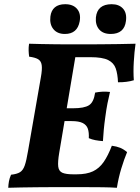

<svg xmlns="http://www.w3.org/2000/svg" viewBox="-20 -886 662 909"><path d="M19.1 3Q19.6 -12.7 22.4 -27.9Q25.2 -43.1 32.3 -58.8Q60.3 -61.8 74.7 -70.8Q89.2 -79.8 97.2 -102.8Q105.2 -125.9 112.7 -171.2L173.4 -519.6Q180.4 -558.2 177.4 -578Q174.4 -597.7 159.9 -606Q145.5 -614.2 118 -617.7Q116 -632.4 115.5 -647.1Q115 -661.8 117.6 -679Q143.9 -678 174.9 -677.5Q205.9 -677 237.5 -676.5Q269.1 -676 297.6 -676Q326 -676 346.8 -676L260.5 -163.4Q253 -119.3 255.7 -97.2Q258.5 -75.2 275.7 -67.9Q292.9 -60.7 326.2 -60.7L295.7 0Q264.9 0 227.7 0Q190.5 0 152.7 0.5Q114.9 1 80.2 1.5Q45.5 2 19.1 3ZM533.4 3Q503.9 1 465.1 0.5Q426.2 0 382.9 0Q339.6 0 295.7 0L326.2 -60.7H342.6Q390 -60.7 420.1 -74.9Q450.1 -89.1 470.9 -119.2Q491.6 -149.2 509.5 -196Q532.4 -193 549.2 -186.2Q565.9 -179.3 581.7 -165.7Q567.8 -132.6 554.3 -88.4Q540.9 -44.1 533.4 3ZM467.3 -217.9Q448.1 -219.3 431.6 -222.4Q415.2 -225.4 400.4 -231.9Q401.9 -258.6 396 -276.3Q390 -294.1 372 -303.4Q353.9 -312.7 318.7 -312.7H253.8L264.5 -373.4H325.8Q378.9 -373.4 401.4 -387.8Q424 -402.2 430.4 -447.6Q447.6 -451.1 464.8 -451.9Q482.1 -452.7 500.8 -450.7Q494.3 -424.1 488.8 -396.4Q483.3 -368.7 478.3 -330.3Q473.8 -299 471.3 -271.2Q468.8 -243.4 467.3 -217.9ZM538.6 -496.5Q537.1 -535.3 528 -561.8Q519 -588.2 491.9 -601.8Q464.7 -615.3 407.5 -615.3H305.2L341.6 -676Q402.7 -676 451.2 -676.3Q499.6 -676.5 541.2 -677.3Q582.7 -678 621.7 -679Q616.1 -639.9 613.4 -593.1Q610.6 -546.3 613.6 -506.1Q580.5 -496 538.6 -496.5ZM287.2 -725.2Q251.2 -725.2 232.7 -748.2Q214.1 -771.1 218.6 -808Q222.1 -836.3 239.7 -851.2Q257.3 -866.1 288.7 -866.1Q325.7 -866.1 344.7 -844.1Q363.8 -822.1 357.3 -785.2Q346.4 -725.2 287.2 -725.2ZM504.1 -725.2Q468.1 -725.2 449.6 -746.6Q431 -768.1 434 -803.4Q440.4 -866.1 508.7 -866.1Q543.7 -866.1 562.5 -845.1Q581.3 -824.1 576.3 -786.6Q568.8 -725.2 504.1 -725.2Z"/></svg>

Font: Vollkorn
Style: Italic
Weight: 400
Italic angle: -11°
Designer: Friedrich Althausen
Foundry: Friedrich Althausen
Version: Version 5.001